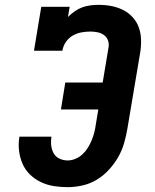

<svg xmlns="http://www.w3.org/2000/svg" viewBox="-20 -763 640 791"><path d="M259 8Q229 8 201 3.5Q173 -1 148 -13Q123 -25 103.5 -44Q84 -63 73 -88Q62 -113 58.5 -142Q55 -171 60 -200H192Q189 -182 191 -164Q193 -146 201 -131.5Q209 -117 225 -109.5Q241 -102 259 -102Q275 -102 291.5 -109Q308 -116 321 -128.5Q334 -141 343 -156Q352 -171 358.5 -187Q365 -203 369 -219.5Q373 -236 375 -252L385 -312H231L249 -423H403L427 -567Q430 -582 425 -596Q420 -610 408.5 -618.5Q397 -627 382 -630Q367 -633 352 -633Q334 -633 315 -629.5Q296 -626 279 -616Q262 -606 251 -589.5Q240 -573 237 -554H120L150 -735H267L260 -693Q273 -706 288 -716.5Q303 -727 319.5 -733Q336 -739 353.5 -741Q371 -743 387 -743Q414 -743 439.5 -738Q465 -733 487 -722Q509 -711 526 -692.5Q543 -674 551.5 -651Q560 -628 561 -601.5Q562 -575 558 -549L505 -234Q500 -204 491.5 -174Q483 -144 467 -116Q451 -88 428.5 -63.5Q406 -39 378.5 -22.5Q351 -6 320 1Q289 8 259 8Z"/></svg>

Font: Iosevka Slab XBdEx
Style: Italic
Weight: 800
Width: 7
Italic angle: -9°
Monospace: yes
Designer: Belleve Invis
Foundry: Belleve Invis
Version: Version 11.1.1; ttfautohint (v1.8.3)